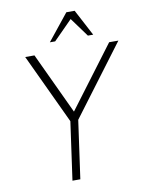

<svg xmlns="http://www.w3.org/2000/svg" viewBox="-97 -966 782 1034"><g transform="rotate(-10 294.0 -449.5)"><path d="M538 -700H588.5L301.5 -317.5L257 0H214L258.5 -317.5L79 -700H129.5L286.5 -365ZM384.5 -899 460.5 -755H431.5L355.5 -859L252.5 -755H223.5L339 -899Z"/></g></svg>

Font: Urbanist ExtraLight
Style: Italic
Weight: 250
Version: Version 1.303